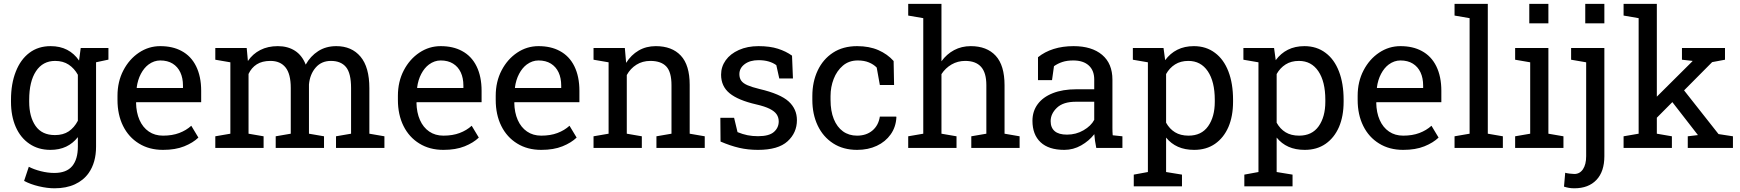

<svg xmlns="http://www.w3.org/2000/svg" viewBox="-20 -782 9200 1015"><path d="M268.1 213.4Q230 213.4 185.5 202.9Q141.1 192.4 107.4 174.3L132.3 99.6Q159.2 113.8 195.8 123Q232.4 132.3 267.1 132.3Q331.5 132.3 361.6 96.2Q391.6 60.1 391.6 -6.8V-57.1Q365.7 -23.9 329.6 -6.8Q293.5 10.3 246.6 10.3Q182.1 10.3 135.3 -22Q88.4 -53.7 63.2 -111.1Q38.1 -168.5 38.1 -244.1V-254.4Q38.1 -339.4 63.5 -403.3Q88.4 -467.3 135.3 -502.7Q182.1 -538.1 247.6 -538.1Q297.4 -538.1 335 -518.6Q372.6 -499 397.9 -461.9L406.7 -528.3H487.8V-6.8Q487.8 77.1 448.7 132.8Q421.4 171.4 375.7 192.4Q330.1 213.4 268.1 213.4ZM270.5 -67.9Q314 -67.9 343.3 -87.6Q372.6 -107.4 391.6 -143.6V-386.7Q373 -420.4 343.3 -440.2Q313.5 -460 271.5 -460Q206.1 -460 170.2 -405.5Q134.3 -351.1 134.3 -254.4V-244.1Q134.3 -164.6 168 -116.2Q201.7 -67.9 270.5 -67.9ZM473.1 -449.7 435.5 -528.3H553.2V-466.8Z M841.8 10.3Q768.6 10.3 714.4 -23.4Q660.2 -56.6 630.6 -116.2Q601.1 -175.8 601.1 -253.9V-275.4Q601.1 -350.6 632.3 -410.2Q663.1 -469.2 714.6 -503.7Q766.1 -538.1 827.1 -538.1Q892.6 -538.1 939.5 -512.7Q990.2 -485.8 1016.8 -431.6Q1043.5 -377.4 1043.5 -301.8V-241.7H700.7L699.2 -239.3Q700.2 -187 717.5 -147.7Q734.9 -108.4 766.6 -86.7Q798.3 -64.9 841.8 -64.9Q890.6 -64.9 927.5 -78.9Q964.4 -92.8 991.2 -117.2L1028.8 -54.7Q1000.5 -27.3 953.9 -8.5Q907.2 10.3 841.8 10.3ZM703.6 -316.9H947.3V-329.6Q947.3 -369.6 933.3 -399.4Q919.4 -429.2 892.6 -445.8Q865.7 -462.4 827.1 -462.4Q794.4 -462.4 765.1 -440.9Q741.2 -422.9 724.6 -391.4Q708 -359.9 702.6 -319.3Z M1118.2 0V-61.5L1197.8 -75.2V-452.6L1118.2 -466.3V-528.3H1284.2L1290.5 -459.5Q1315.9 -497.1 1356 -517.6Q1396 -538.1 1448.7 -538.1Q1501.5 -538.1 1539.3 -513.7Q1577.1 -489.3 1596.2 -440.4Q1621.1 -485.4 1662.1 -511.7Q1703.1 -538.1 1757.8 -538.1Q1838.9 -538.1 1885.7 -482.7Q1932.6 -427.2 1932.6 -315.9V-75.2L2012.2 -61.5V0H1756.3V-61.5L1835.9 -75.2V-316.9Q1835.9 -395 1809.1 -427.5Q1782.2 -460 1729.5 -460Q1679.2 -460 1648.7 -424.6Q1618.2 -389.2 1613.3 -335.4V-75.2L1692.9 -61.5V0H1437.5V-61.5L1517.1 -75.2V-316.9Q1517.1 -391.1 1489.5 -425.5Q1461.9 -460 1409.7 -460Q1365.7 -460 1337.4 -441.9Q1309.1 -423.8 1293.9 -391.1V-75.2L1373.5 -61.5V0Z M2324.2 10.3Q2251 10.3 2196.8 -23.4Q2142.6 -56.6 2113 -116.2Q2083.5 -175.8 2083.5 -253.9V-275.4Q2083.5 -350.6 2114.7 -410.2Q2145.5 -469.2 2197 -503.7Q2248.5 -538.1 2309.6 -538.1Q2375 -538.1 2421.9 -512.7Q2472.7 -485.8 2499.3 -431.6Q2525.9 -377.4 2525.9 -301.8V-241.7H2183.1L2181.6 -239.3Q2182.6 -187 2200 -147.7Q2217.3 -108.4 2249 -86.7Q2280.8 -64.9 2324.2 -64.9Q2373 -64.9 2409.9 -78.9Q2446.8 -92.8 2473.6 -117.2L2511.2 -54.7Q2482.9 -27.3 2436.3 -8.5Q2389.6 10.3 2324.2 10.3ZM2186 -316.9H2429.7V-329.6Q2429.7 -369.6 2415.8 -399.4Q2401.9 -429.2 2375 -445.8Q2348.1 -462.4 2309.6 -462.4Q2276.9 -462.4 2247.6 -440.9Q2223.6 -422.9 2207 -391.4Q2190.4 -359.9 2185.1 -319.3Z M2841.3 10.3Q2768.1 10.3 2713.9 -23.4Q2659.7 -56.6 2630.1 -116.2Q2600.6 -175.8 2600.6 -253.9V-275.4Q2600.6 -350.6 2631.8 -410.2Q2662.6 -469.2 2714.1 -503.7Q2765.6 -538.1 2826.7 -538.1Q2892.1 -538.1 2939 -512.7Q2989.7 -485.8 3016.4 -431.6Q3043 -377.4 3043 -301.8V-241.7H2700.2L2698.7 -239.3Q2699.7 -187 2717 -147.7Q2734.4 -108.4 2766.1 -86.7Q2797.9 -64.9 2841.3 -64.9Q2890.1 -64.9 2927 -78.9Q2963.9 -92.8 2990.7 -117.2L3028.3 -54.7Q3000 -27.3 2953.4 -8.5Q2906.7 10.3 2841.3 10.3ZM2703.1 -316.9H2946.8V-329.6Q2946.8 -369.6 2932.9 -399.4Q2918.9 -429.2 2892.1 -445.8Q2865.2 -462.4 2826.7 -462.4Q2793.9 -462.4 2764.6 -440.9Q2740.7 -422.9 2724.1 -391.4Q2707.5 -359.9 2702.1 -319.3Z M3117.7 0V-61.5L3197.3 -75.2V-452.6L3117.7 -466.3V-528.3H3283.2L3290 -449.7Q3316.4 -491.7 3356.2 -514.9Q3396 -538.1 3446.8 -538.1Q3532.2 -538.1 3579.1 -488Q3626 -438 3626 -333.5V-75.2L3705.6 -61.5V0H3450.2V-61.5L3529.8 -75.2V-331.5Q3529.8 -401.4 3502.2 -430.7Q3474.6 -460 3418 -460Q3376.5 -460 3344.5 -439.9Q3312.5 -419.9 3293.5 -385.3V-75.2L3373 -61.5V0Z M3987.3 10.3Q3934.1 10.3 3887.7 -0.5Q3841.3 -11.2 3789.1 -33.7L3788.1 -159.2H3860.8L3878.9 -83.5Q3906.2 -72.3 3931.9 -67.1Q3957.5 -62 3987.3 -62Q4045.9 -62 4071.3 -84.5Q4096.7 -106.9 4096.7 -140.1Q4096.7 -161.1 4085.7 -177.5Q4074.7 -193.8 4048.8 -206.8Q4022.9 -219.7 3978 -230Q3882.3 -252 3837.2 -288.8Q3792 -325.7 3792 -387.2Q3792 -429.2 3816.4 -463.4Q3840.8 -497.6 3886 -517.8Q3931.2 -538.1 3989.7 -538.1Q4049.8 -538.1 4092.5 -524.4Q4135.3 -510.7 4167 -487.8L4171.9 -367.2H4099.6L4084 -437.5Q4066.9 -450.2 4043.5 -457Q4020 -463.9 3989.7 -463.9Q3944.8 -463.9 3916.7 -442.9Q3888.7 -421.9 3888.7 -390.1Q3888.7 -369.1 3898.7 -355.2Q3908.7 -341.3 3931.9 -331.3Q3955.1 -321.3 3995.1 -311.5Q4105.5 -285.6 4149.2 -245.6Q4192.9 -205.6 4192.9 -147Q4192.9 -80.1 4143.3 -34.9Q4093.8 10.3 3987.3 10.3Z M4511.2 10.3Q4437.5 10.3 4384.3 -24.2Q4331.1 -58.6 4302.7 -118.4Q4274.4 -178.2 4274.4 -253.9V-274.4Q4274.4 -349.1 4302.5 -408.9Q4330.6 -468.8 4383.5 -503.4Q4436.5 -538.1 4511.2 -538.1Q4575.2 -538.1 4623.3 -517.1Q4671.4 -496.1 4704.1 -459.5L4706.5 -332.5H4631.3L4614.7 -424.8Q4598.1 -441.9 4573.2 -452.1Q4548.3 -462.4 4514.6 -462.4Q4468.3 -462.4 4436 -435.1Q4403.8 -407.7 4387.2 -364.7Q4370.6 -321.8 4370.6 -274.4V-253.9Q4370.6 -195.3 4387.7 -152.8Q4404.8 -110.4 4436.3 -87.6Q4467.8 -64.9 4510.7 -64.9Q4559.6 -64.9 4591.8 -91.8Q4624 -118.7 4631.3 -165.5H4717.8L4718.8 -162.6Q4716.3 -110.8 4688.7 -71.8Q4661.1 -32.7 4615.2 -11.2Q4569.3 10.3 4511.2 10.3Z M4781.2 0V-61.5L4860.8 -75.2V-686L4781.2 -699.7V-761.7H4957V-458Q4984.4 -496.1 5023.9 -517.1Q5063.5 -538.1 5111.8 -538.1Q5196.8 -538.1 5243.7 -487.3Q5290.5 -436.5 5290.5 -331.1V-75.2L5370.1 -61.5V0H5114.7V-61.5L5194.3 -75.2V-332Q5194.3 -397.5 5166.3 -428.7Q5138.2 -460 5082.5 -460Q5043 -460 5010.5 -441.2Q4978 -422.4 4957 -390.1V-75.2L5036.6 -61.5V0Z M5606.4 10.3Q5523.9 10.3 5481 -30Q5438 -70.3 5438 -143.6Q5438 -193.8 5465.8 -231.4Q5493.2 -268.6 5545.4 -289.3Q5597.7 -310.1 5670.4 -310.1H5764.6V-361.8Q5764.6 -409.7 5735.6 -436Q5706.5 -462.4 5653.8 -462.4Q5620.6 -462.4 5596.2 -454.3Q5571.8 -446.3 5551.8 -432.1L5541.5 -358.4H5467.3V-479.5Q5502.9 -508.3 5550.3 -523.2Q5597.7 -538.1 5655.3 -538.1Q5751.5 -538.1 5806.2 -492.2Q5860.8 -446.3 5860.8 -360.8V-106.4Q5860.8 -96.2 5861.1 -86.4Q5861.3 -76.7 5862.3 -66.9L5913.6 -61.5V0H5775.4Q5771 -21.5 5768.6 -38.6Q5766.1 -55.7 5765.1 -72.8Q5737.3 -37.1 5695.6 -13.4Q5653.8 10.3 5606.4 10.3ZM5620.6 -70.3Q5668.5 -70.3 5708 -93.3Q5747.6 -116.2 5764.6 -148.4V-244.1H5667Q5600.6 -244.1 5567.4 -212.4Q5534.2 -180.7 5534.2 -141.6Q5534.2 -106.9 5555.7 -88.6Q5577.1 -70.3 5620.6 -70.3Z M5973.6 203.1V141.1L6048.3 127.4V-452.6L5968.8 -466.3V-528.3H6130.9L6139.6 -463.9Q6166 -500 6203.9 -519Q6241.7 -538.1 6291.5 -538.1Q6356.4 -538.1 6403.3 -502.4Q6449.2 -468.3 6473.9 -404.5Q6498.5 -340.8 6498.5 -254.4V-244.1Q6498.5 -168 6474.1 -110.8Q6449.2 -53.7 6403.3 -21.7Q6357.4 10.3 6293 10.3Q6244.1 10.3 6207.3 -6.1Q6170.4 -22.5 6144.5 -54.7V127.4L6228.5 141.1V203.1ZM6263.2 -64.9Q6331.5 -64.9 6366.7 -114.7Q6401.9 -164.6 6401.9 -244.1V-254.4Q6401.9 -350.6 6365 -405.3Q6328.1 -460 6262.2 -460Q6221.2 -460 6191.9 -441.4Q6162.6 -422.9 6144.5 -390.6V-133.3Q6162.6 -100.6 6191.7 -82.8Q6220.7 -64.9 6263.2 -64.9Z M6558.1 203.1V141.1L6632.8 127.4V-452.6L6553.2 -466.3V-528.3H6715.3L6724.1 -463.9Q6750.5 -500 6788.3 -519Q6826.2 -538.1 6876 -538.1Q6940.9 -538.1 6987.8 -502.4Q7033.7 -468.3 7058.3 -404.5Q7083 -340.8 7083 -254.4V-244.1Q7083 -168 7058.6 -110.8Q7033.7 -53.7 6987.8 -21.7Q6941.9 10.3 6877.4 10.3Q6828.6 10.3 6791.7 -6.1Q6754.9 -22.5 6729 -54.7V127.4L6813 141.1V203.1ZM6847.7 -64.9Q6916 -64.9 6951.2 -114.7Q6986.3 -164.6 6986.3 -244.1V-254.4Q6986.3 -350.6 6949.5 -405.3Q6912.6 -460 6846.7 -460Q6805.7 -460 6776.4 -441.4Q6747.1 -422.9 6729 -390.6V-133.3Q6747.1 -100.6 6776.1 -82.8Q6805.2 -64.9 6847.7 -64.9Z M7397.9 10.3Q7324.7 10.3 7270.5 -23.4Q7216.3 -56.6 7186.8 -116.2Q7157.2 -175.8 7157.2 -253.9V-275.4Q7157.2 -350.6 7188.5 -410.2Q7219.2 -469.2 7270.8 -503.7Q7322.3 -538.1 7383.3 -538.1Q7448.7 -538.1 7495.6 -512.7Q7546.4 -485.8 7573 -431.6Q7599.6 -377.4 7599.6 -301.8V-241.7H7256.8L7255.4 -239.3Q7256.3 -187 7273.7 -147.7Q7291 -108.4 7322.8 -86.7Q7354.5 -64.9 7397.9 -64.9Q7446.8 -64.9 7483.6 -78.9Q7520.5 -92.8 7547.4 -117.2L7585 -54.7Q7556.6 -27.3 7510 -8.5Q7463.4 10.3 7397.9 10.3ZM7259.8 -316.9H7503.4V-329.6Q7503.4 -369.6 7489.5 -399.4Q7475.6 -429.2 7448.7 -445.8Q7421.9 -462.4 7383.3 -462.4Q7350.6 -462.4 7321.3 -440.9Q7297.4 -422.9 7280.8 -391.4Q7264.2 -359.9 7258.8 -319.3Z M7669.4 0V-61.5L7749 -75.2V-686L7669.4 -699.7V-761.7H7845.2V-75.2L7924.8 -61.5V0Z M7989.7 0V-61.5L8069.3 -75.2V-452.6L7989.7 -466.3V-528.3H8165.5V-75.2L8245.1 -61.5V0ZM8064.5 -658.7V-761.7H8165.5V-658.7Z M8302.7 213.4Q8287.1 213.4 8274.4 211.2Q8261.7 209 8248 204.6L8254.4 131.3Q8261.2 133.8 8277.6 135.7Q8293.9 137.7 8302.7 137.7Q8331.5 137.7 8348.4 112.5Q8365.2 87.4 8365.2 43.5V-452.6L8285.6 -466.3V-528.3H8461.4V43.5Q8461.4 125 8419.4 169.2Q8377.4 213.4 8302.7 213.4ZM8360.4 -658.7V-761.7H8461.4V-658.7Z M8563 0V-61.5L8642.6 -75.2V-686L8563 -699.7V-761.7H8738.8V-271L8925.8 -457L8928.2 -460L8871.6 -466.3V-528.3H9099.1V-466.3L9031.2 -453.6L8882.8 -304.2L9064.9 -73.2L9141.1 -61.5V0H8902.3V-61.5L8956.1 -67.9L8954.6 -69.8L8820.8 -242.2L8738.8 -159.7V-75.2L8818.4 -61.5V0Z"/></svg>

Font: Hanuman
Style: Regular
Weight: 400
Designer: Danh Hong
Foundry: Danh Hong
Version: Version 9.000